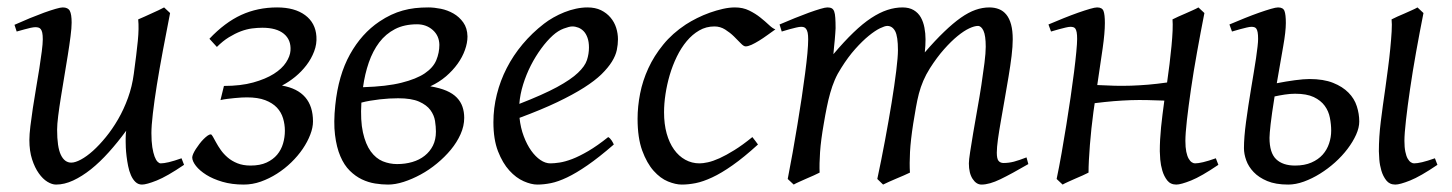

<svg xmlns="http://www.w3.org/2000/svg" viewBox="-20 -477 3910 517"><path d="M318.4 -94.7V-105Q318.4 -108.4 318.6 -110.8Q318.8 -113.3 318.8 -116.2L319.8 -125Q296.9 -93.8 272.9 -67.1Q249 -40.5 224.9 -21.2Q200.7 -2 177 9Q153.3 20 130.9 20Q120.1 20 107.7 12.5Q95.2 4.9 84.5 -10.3Q73.7 -25.4 66.4 -47.9Q59.1 -70.3 59.1 -100.1Q59.1 -114.7 61.8 -137.2Q64.5 -159.7 68.4 -185.5Q72.3 -211.4 77.1 -239.3Q82 -267.1 85.9 -292.5Q89.8 -317.9 92.5 -338.6Q95.2 -359.4 95.2 -371.1Q95.2 -382.3 93.8 -388.9Q92.3 -395.5 89.6 -398.7Q86.9 -401.9 83.3 -402.8Q79.6 -403.8 75.2 -403.8Q70.8 -403.8 62.5 -402.1Q54.2 -400.4 45.9 -397.9Q36.1 -395.5 24.9 -392.1L19 -410.2Q39.6 -419.4 60.3 -428Q81.1 -436.5 98.6 -442.9Q116.2 -449.2 129.6 -453.1Q143.1 -457 148.9 -457Q163.1 -457 168 -447.8Q172.9 -438.5 172.9 -416Q172.9 -401.9 169.9 -378.9Q167 -356 162.6 -328.6Q158.2 -301.3 153.3 -272Q148.4 -242.7 144 -215.3Q139.6 -188 136.7 -165Q133.8 -142.1 133.8 -127.9Q133.8 -81.1 143.8 -60.1Q153.8 -39.1 171.9 -39.1Q182.6 -39.1 198 -47.4Q213.4 -55.7 230.5 -71Q247.6 -86.4 265.1 -107.9Q282.7 -129.4 298.1 -156Q313.5 -182.6 324.7 -213.6Q335.9 -244.6 340.3 -278.3Q347.7 -332.5 351.1 -366.9Q354.5 -401.4 352.1 -424.8Q359.4 -427.7 368.9 -432.1Q378.4 -436.5 388.2 -440.9Q397.9 -445.3 407 -449.5Q416 -453.6 421.9 -457L438 -441.9Q427.7 -390.1 418.5 -340.3Q409.2 -290.5 402.3 -247.8Q395.5 -205.1 391.6 -171.4Q387.7 -137.7 387.7 -118.7Q387.7 -96.2 390.1 -80.8Q392.6 -65.4 396.2 -55.7Q399.9 -45.9 404.3 -41.5Q408.7 -37.1 412.6 -37.1Q420.9 -37.1 434.6 -40.3Q448.2 -43.5 468.8 -50.8L475.6 -33.2Q429.7 -2 402.1 9Q374.5 20 362.3 20Q352.1 20 344.7 12.9Q337.4 5.9 332.5 -5.4Q327.6 -16.6 325 -30Q322.3 -43.5 320.8 -56.2Q319.3 -68.8 318.8 -79.3Q318.4 -89.8 318.4 -94.7Z M822.8 -149.9Q822.8 -133.3 815.4 -114.3Q808.1 -95.2 795.2 -76.2Q782.2 -57.1 764.4 -39.8Q746.6 -22.5 725.8 -9.3Q705.1 3.9 682.4 12Q659.7 20 636.2 20Q604.5 20 578.9 12.5Q553.2 4.9 535.4 -6.3Q517.6 -17.6 507.8 -30Q498 -42.5 497.6 -52.7Q497.6 -56.6 500.2 -62.7Q502.9 -68.8 507.3 -75.7Q511.7 -82.5 517.1 -89.6Q522.5 -96.7 528.1 -102.3Q533.7 -107.9 538.8 -111.6Q543.9 -115.2 547.4 -115.2Q549.8 -115.2 553.2 -109.1Q556.6 -103 561.8 -93.5Q566.9 -84 574.5 -73.2Q582 -62.5 593 -53Q604 -43.5 619.1 -37.4Q634.3 -31.2 654.8 -31.2Q680.2 -31.2 697.8 -39.3Q715.3 -47.4 726.3 -60.5Q737.3 -73.7 742.2 -90.6Q747.1 -107.4 747.1 -125Q747.1 -142.1 742.2 -158.4Q737.3 -174.8 725.6 -187.3Q713.9 -199.7 694.1 -207.3Q674.3 -214.8 645 -214.8Q639.2 -214.8 630.4 -214.4Q621.6 -213.9 611.6 -212.9Q601.6 -211.9 591.8 -210.7Q582 -209.5 573.7 -207.5L583 -245.6Q628.4 -245.6 661.9 -254.9Q695.3 -264.2 717.3 -278.1Q739.3 -292 750.2 -308.8Q761.2 -325.7 762.2 -340.8Q764.2 -369.6 744.4 -386Q724.6 -402.3 686.5 -402.3Q673.3 -402.3 658.4 -400.4Q643.6 -398.4 628.2 -392.6Q612.8 -386.7 596.4 -376.7Q580.1 -366.7 564 -350.6L543.9 -372.6Q585.4 -416.5 629.6 -436.8Q673.8 -457 726.1 -457Q773.4 -457 801.5 -436.3Q829.6 -415.5 832 -378.9Q833.5 -358.4 825.9 -338.6Q818.4 -318.8 805.2 -301.5Q792 -284.2 774.7 -270Q757.3 -255.9 739.3 -246.6Q822.8 -231.9 822.8 -149.9Z M1103 -411.6Q1068.8 -411.6 1043.7 -398.7Q1018.6 -385.7 1001.2 -362.8Q983.9 -339.8 973.1 -308.8Q962.4 -277.8 957.5 -242.2Q1021 -244.1 1061 -254.2Q1101.1 -264.2 1123.8 -279.5Q1146.5 -294.9 1154.8 -314.9Q1163.1 -335 1163.1 -356.4Q1162.6 -380.9 1145.3 -396.2Q1127.9 -411.6 1103 -411.6ZM1049.3 -35.2Q1071.3 -35.2 1090.3 -40.8Q1109.4 -46.4 1123.5 -57.6Q1137.7 -68.8 1145.8 -85Q1153.8 -101.1 1153.8 -122.6Q1153.8 -135.7 1151.4 -151.4Q1148.9 -167 1138.9 -180.7Q1128.9 -194.3 1108.4 -203.4Q1087.9 -212.4 1052.2 -212.4Q1041 -212.4 1028.3 -211.7Q1015.6 -210.9 1002.7 -209.5Q989.7 -208 976.8 -205.8Q963.9 -203.6 953.1 -200.7Q950.2 -152.3 957.3 -120.4Q964.4 -88.4 978.3 -69.3Q992.2 -50.3 1010.7 -42.7Q1029.3 -35.2 1049.3 -35.2ZM1133.3 -457Q1148.9 -457 1167 -453.4Q1185.1 -449.7 1200.9 -440.7Q1216.8 -431.6 1227.5 -416.5Q1238.3 -401.4 1238.8 -378.9Q1238.8 -361.3 1231.9 -342.3Q1225.1 -323.2 1212.2 -305.2Q1199.2 -287.1 1180.7 -271.2Q1162.1 -255.4 1138.7 -244.6Q1164.6 -240.2 1182.1 -232.7Q1199.7 -225.1 1210.2 -214.1Q1220.7 -203.1 1225.3 -189.5Q1230 -175.8 1230 -159.7Q1230 -137.7 1220.2 -115.7Q1210.4 -93.8 1194.1 -74Q1177.7 -54.2 1156.7 -36.9Q1135.7 -19.5 1112.8 -7.1Q1089.8 5.4 1067.1 12.7Q1044.4 20 1024.9 20Q1008.3 20 990 17.1Q971.7 14.2 954.3 5.9Q937 -2.4 921.9 -17.3Q906.7 -32.2 896.5 -56.2Q886.2 -80.1 882.1 -113.8Q877.9 -147.5 882.8 -193.8Q891.1 -274.4 922.4 -330.6Q953.6 -386.7 1001.5 -418.9Q1017.6 -429.7 1033.2 -437Q1048.8 -444.3 1064.7 -448.7Q1080.6 -453.1 1097.4 -455.1Q1114.3 -457 1133.3 -457Z M1468.8 -381.8Q1452.6 -367.2 1437.3 -346.2Q1421.9 -325.2 1409.4 -300.8Q1397 -276.4 1388.7 -249.8Q1380.4 -223.1 1378.4 -197.3Q1442.4 -222.2 1479.7 -242.4Q1517.1 -262.7 1536.1 -280.8Q1555.2 -298.8 1560.5 -315.4Q1565.9 -332 1565.9 -349.1Q1565.9 -364.3 1562 -375.2Q1558.1 -386.2 1551.8 -392.8Q1545.4 -399.4 1537.4 -402.6Q1529.3 -405.8 1521 -405.8Q1513.2 -405.8 1498 -400.1Q1482.9 -394.5 1468.8 -381.8ZM1644 -371.1Q1644 -357.4 1640.9 -342.3Q1637.7 -327.1 1627.7 -311Q1617.7 -294.9 1599.9 -277.3Q1582 -259.8 1552.5 -241Q1522.9 -222.2 1480.5 -201.9Q1438 -181.6 1378.9 -159.7Q1381.8 -132.3 1390.4 -109.9Q1398.9 -87.4 1410.4 -71.3Q1421.9 -55.2 1435.3 -46.1Q1448.7 -37.1 1461.9 -37.1Q1472.2 -37.1 1486.8 -39.3Q1501.5 -41.5 1520.8 -48.8Q1540 -56.2 1564.2 -70.3Q1588.4 -84.5 1617.7 -107.9Q1623 -105 1627.2 -98.4Q1631.3 -91.8 1632.8 -87.9Q1592.8 -53.2 1562 -32Q1531.2 -10.7 1507.1 0.7Q1482.9 12.2 1463.6 16.1Q1444.3 20 1426.8 20Q1410.6 20 1390.1 11Q1369.6 2 1351.6 -17.8Q1333.5 -37.6 1321 -69.6Q1308.6 -101.6 1308.6 -147.9Q1308.6 -186 1317.9 -222.9Q1327.1 -259.8 1344.5 -293.7Q1361.8 -327.6 1387.2 -357.9Q1412.6 -388.2 1444.8 -413.1Q1456.1 -421.9 1470.2 -429.9Q1484.4 -438 1499.8 -444.1Q1515.1 -450.2 1531 -453.6Q1546.9 -457 1562 -457Q1583 -457 1598.4 -449.5Q1613.8 -441.9 1624 -429.7Q1634.3 -417.5 1639.2 -402.1Q1644 -386.7 1644 -371.1Z M2067.9 -397.9Q2057.6 -390.6 2046.1 -382.3Q2034.7 -374 2023.9 -367.4Q2013.2 -360.8 2003.7 -356.4Q1994.1 -352.1 1987.8 -352.1Q1982.4 -352.1 1974.6 -360.4Q1966.8 -368.7 1956.3 -378.9Q1945.8 -389.2 1932.6 -397.5Q1919.4 -405.8 1903.8 -405.8Q1881.3 -405.8 1862.8 -395Q1844.2 -384.3 1829.1 -366.2Q1814 -348.1 1802.5 -324.5Q1791 -300.8 1783.4 -275.1Q1775.9 -249.5 1772 -223.6Q1768.1 -197.8 1768.1 -174.8Q1768.1 -143.1 1775.1 -117.7Q1782.2 -92.3 1794.9 -74.5Q1807.6 -56.6 1825.2 -46.9Q1842.8 -37.1 1863.8 -37.1Q1872.6 -37.1 1886.2 -40Q1899.9 -43 1917.7 -51Q1935.5 -59.1 1957.5 -72.8Q1979.5 -86.4 2005.9 -107.9Q2009.8 -102.5 2014.2 -97.2Q2018.6 -91.8 2021 -87.9Q1982.9 -53.2 1952.6 -32Q1922.4 -10.7 1897.7 0.7Q1873 12.2 1853.3 16.1Q1833.5 20 1815.9 20Q1799.3 20 1778.8 11.7Q1758.3 3.4 1740 -17.1Q1721.7 -37.6 1709.2 -71.8Q1696.8 -106 1696.8 -157.2Q1696.8 -189.9 1703.6 -224.9Q1710.4 -259.8 1725.8 -293.2Q1741.2 -326.7 1765.9 -356.9Q1790.5 -387.2 1826.7 -411.1Q1840.3 -419.9 1856.9 -428.2Q1873.5 -436.5 1891.4 -442.9Q1909.2 -449.2 1926.5 -453.1Q1943.8 -457 1959 -457Q1980.5 -457 1997.3 -448.7Q2014.2 -440.4 2027.3 -429.9Q2040.5 -419.4 2050.5 -409.9Q2060.5 -400.4 2067.9 -397.9Z M2749 -35.2Q2703.6 -8.8 2673.8 5.6Q2644 20 2623 20Q2608.9 20 2598.9 4.6Q2588.9 -10.7 2588.9 -37.1Q2588.9 -45.9 2592.3 -67.9Q2595.7 -89.8 2600.6 -119.4Q2605.5 -148.9 2611.6 -182.6Q2617.7 -216.3 2622.6 -248.3Q2627.4 -280.3 2630.9 -307.6Q2634.3 -335 2634.3 -351.1Q2634.3 -381.3 2628.2 -394.3Q2622.1 -407.2 2613.3 -407.2Q2604 -407.2 2589.8 -400.6Q2575.7 -394 2558.6 -380.1Q2541.5 -366.2 2522.2 -344.5Q2502.9 -322.8 2483.9 -293Q2473.1 -275.9 2466.1 -259.3Q2459 -242.7 2454.3 -224.9Q2449.7 -207 2446.3 -187.3Q2442.9 -167.5 2439 -144Q2432.1 -99.6 2430.4 -67.9Q2428.7 -36.1 2430.2 -12.2Q2423.3 -8.8 2413.6 -4.6Q2403.8 -0.5 2393.6 3.9Q2383.3 8.3 2373.8 12.5Q2364.3 16.6 2357.9 20L2342.3 4.9Q2353 -44.9 2363 -98.6Q2373 -152.3 2380.9 -200.4Q2388.7 -248.5 2393.3 -286.1Q2397.9 -323.7 2397.9 -341.8Q2397.9 -378.9 2390.4 -393.1Q2382.8 -407.2 2369.1 -407.2Q2362.8 -407.2 2349.6 -400.9Q2336.4 -394.5 2319.3 -380.6Q2302.2 -366.7 2283 -345.2Q2263.7 -323.7 2245.1 -293.9Q2234.9 -278.3 2227.8 -261.7Q2220.7 -245.1 2215.6 -226.8Q2210.4 -208.5 2206.3 -188Q2202.1 -167.5 2198.2 -144Q2190.4 -99.6 2188.2 -67.6Q2186 -35.6 2187 -12.2Q2180.7 -8.8 2171.1 -4.6Q2161.6 -0.5 2151.6 3.9Q2141.6 8.3 2132.3 12.5Q2123 16.6 2117.2 20L2101.1 4.9Q2107.9 -29.3 2114.5 -66.7Q2121.1 -104 2127.2 -141.1Q2133.3 -178.2 2138.7 -213.6Q2144 -249 2147.9 -279.3Q2151.9 -309.6 2154.1 -333.3Q2156.2 -356.9 2156.2 -371.1Q2156.2 -382.3 2154.8 -388.9Q2153.3 -395.5 2150.6 -399.2Q2147.9 -402.8 2144.5 -403.8Q2141.1 -404.8 2137.2 -404.8Q2132.3 -404.8 2123.8 -402.8Q2115.2 -400.9 2106.4 -398.4Q2096.2 -395.5 2085 -392.1L2079.1 -411.1Q2099.6 -419.9 2120.1 -428.2Q2140.6 -436.5 2158.2 -442.9Q2175.8 -449.2 2189 -453.1Q2202.1 -457 2208 -457Q2215.3 -457 2219.7 -454.6Q2224.1 -452.1 2226.3 -446Q2228.5 -439.9 2229.2 -429Q2230 -418 2230 -400.9Q2230 -395.5 2229.2 -387.5Q2228.5 -379.4 2227.8 -369.9Q2227.1 -360.4 2225.8 -350.1Q2224.6 -339.8 2224.1 -331.1Q2252.9 -365.2 2278.1 -389.4Q2303.2 -413.6 2325.9 -428.5Q2348.6 -443.4 2369.4 -450.2Q2390.1 -457 2410.2 -457Q2428.2 -457 2440.4 -449.7Q2452.6 -442.4 2459.5 -430.2Q2466.3 -418 2469.2 -402.6Q2472.2 -387.2 2472.2 -371.1Q2472.2 -361.8 2471.7 -354.2Q2471.2 -346.7 2470.2 -335.9Q2498.5 -368.7 2522.5 -391.6Q2546.4 -414.6 2567.1 -429.2Q2587.9 -443.8 2606.7 -450.4Q2625.5 -457 2644 -457Q2658.2 -457 2669.9 -452.4Q2681.6 -447.8 2689.9 -437.5Q2698.2 -427.2 2702.6 -410.9Q2707 -394.5 2707 -371.1Q2707 -352.5 2703.9 -326.4Q2700.7 -300.3 2695.8 -271Q2690.9 -241.7 2685.5 -210.9Q2680.2 -180.2 2675.3 -152.6Q2670.4 -125 2667.2 -102.3Q2664.1 -79.6 2664.1 -65.9Q2664.1 -49.3 2668.9 -43.7Q2673.8 -38.1 2682.1 -38.1Q2696.3 -38.1 2710.2 -41.7Q2724.1 -45.4 2744.1 -53.2Z M3103 -69.8Q3103 -100.6 3106.4 -134.3Q3109.9 -168 3115.2 -206.1Q3091.3 -207 3069.3 -207.5Q3047.4 -208 3024.9 -207.3Q3002.4 -206.5 2978.8 -204.6Q2955.1 -202.6 2927.7 -199.2Q2926.8 -193.4 2926 -187.5Q2925.3 -181.6 2924.3 -175.8Q2921.4 -153.8 2918.9 -131.1Q2916.5 -108.4 2914.8 -86.9Q2913.1 -65.4 2912.1 -46.1Q2911.1 -26.9 2911.1 -12.2Q2904.8 -8.8 2895.3 -4.6Q2885.7 -0.5 2875.7 3.9Q2865.7 8.3 2856.4 12.5Q2847.2 16.6 2841.3 20L2825.2 4.9Q2832 -27.3 2838.6 -64.9Q2845.2 -102.5 2851.3 -140.4Q2857.4 -178.2 2862.8 -215.1Q2868.2 -252 2872.1 -283Q2876 -314 2878.2 -337.4Q2880.4 -360.8 2880.4 -372.1Q2880.4 -383.3 2879.2 -389.9Q2877.9 -396.5 2875.7 -399.7Q2873.5 -402.8 2870.1 -403.8Q2866.7 -404.8 2862.3 -404.8Q2857.9 -404.8 2849.4 -402.8Q2840.8 -400.9 2832 -398.4Q2821.8 -395.5 2810.1 -392.1L2803.2 -411.1Q2823.7 -419.9 2844.5 -428.2Q2865.2 -436.5 2883.3 -442.9Q2901.4 -449.2 2914.8 -453.1Q2928.2 -457 2934.1 -457Q2947.8 -457 2951.4 -447.5Q2955.1 -438 2955.1 -415Q2955.1 -388.7 2949.2 -347.2Q2943.4 -305.7 2934.6 -248Q2959.5 -246.6 2981.7 -246.1Q3003.9 -245.6 3026.1 -246.3Q3048.3 -247.1 3071.8 -249Q3095.2 -251 3122.6 -254.9Q3126 -278.8 3129.2 -304.4Q3132.3 -330.1 3134.5 -353Q3136.7 -376 3137.5 -394.8Q3138.2 -413.6 3137.2 -424.8Q3143.6 -428.2 3153.1 -432.4Q3162.6 -436.5 3172.6 -440.9Q3182.6 -445.3 3191.9 -449.5Q3201.2 -453.6 3207 -457L3223.1 -441.9Q3212.9 -390.1 3203.4 -337.2Q3193.8 -284.2 3187 -237.3Q3180.2 -190.4 3176 -153.6Q3171.9 -116.7 3171.9 -97.7Q3171.9 -80.1 3174.3 -68.4Q3176.8 -56.6 3180.7 -49.8Q3184.6 -43 3189.2 -40Q3193.8 -37.1 3197.8 -37.1Q3206.1 -37.1 3219.7 -40.3Q3233.4 -43.5 3253.9 -50.8L3260.7 -33.2Q3214.8 -2 3187.3 9Q3159.7 20 3147.5 20Q3131.8 20 3123 8.8Q3114.3 -2.4 3109.9 -17.3Q3105.5 -32.2 3104.2 -47.4Q3103 -62.5 3103 -69.8Z M3467.3 -224.6Q3454.1 -224.6 3439.7 -222.4Q3425.3 -220.2 3412.1 -217.3Q3408.2 -192.4 3405.5 -174.1Q3402.8 -155.8 3401.4 -142.6Q3399.9 -129.4 3399.2 -120.6Q3398.4 -111.8 3398.4 -106Q3398.4 -65.4 3416.3 -48.3Q3434.1 -31.2 3467.3 -31.2Q3492.7 -31.2 3511.2 -39.3Q3529.8 -47.4 3541.5 -60.5Q3553.2 -73.7 3558.8 -90.6Q3564.5 -107.4 3564.5 -125Q3564.5 -142.1 3561 -159.9Q3557.6 -177.7 3547.1 -192.1Q3536.6 -206.5 3517.6 -215.6Q3498.5 -224.6 3467.3 -224.6ZM3692.9 -69.8Q3692.9 -107.9 3698 -149.2Q3703.1 -190.4 3710.4 -240.2Q3713.9 -265.6 3717.5 -293.2Q3721.2 -320.8 3723.6 -346.2Q3726.1 -371.6 3727.3 -392.3Q3728.5 -413.1 3727.1 -424.8Q3733.4 -428.2 3742.9 -432.4Q3752.4 -436.5 3762.5 -440.9Q3772.5 -445.3 3781.7 -449.5Q3791 -453.6 3796.9 -457L3813 -441.9Q3802.7 -390.1 3793.2 -337.2Q3783.7 -284.2 3776.9 -237.3Q3770 -190.4 3765.9 -153.6Q3761.7 -116.7 3761.7 -97.7Q3761.7 -80.1 3764.2 -68.4Q3766.6 -56.6 3770.5 -49.8Q3774.4 -43 3779.1 -40Q3783.7 -37.1 3787.6 -37.1Q3795.9 -37.1 3809.6 -40.3Q3823.2 -43.5 3843.8 -50.8L3850.6 -33.2Q3804.7 -2 3777.1 9Q3749.5 20 3737.3 20Q3721.7 20 3712.9 8.8Q3704.1 -2.4 3699.7 -17.3Q3695.3 -32.2 3694.1 -47.4Q3692.9 -62.5 3692.9 -69.8ZM3367.7 -372.1Q3367.7 -383.3 3366.5 -389.9Q3365.2 -396.5 3363 -399.7Q3360.8 -402.8 3357.4 -403.8Q3354 -404.8 3349.6 -404.8Q3345.2 -404.8 3336.7 -402.8Q3328.1 -400.9 3319.3 -398.4Q3309.1 -395.5 3297.4 -392.1L3290.5 -411.1Q3311 -419.9 3331.8 -428.2Q3352.5 -436.5 3370.6 -442.9Q3388.7 -449.2 3402.1 -453.1Q3415.5 -457 3421.4 -457Q3435.1 -457 3438.7 -447.5Q3442.4 -438 3442.4 -415Q3442.4 -392.1 3435.3 -352.3Q3428.2 -312.5 3418 -252.9Q3442.9 -257.8 3466.8 -261Q3490.7 -264.2 3505.9 -264.2Q3543.9 -264.2 3569.6 -253.9Q3595.2 -243.7 3611.1 -227.5Q3627 -211.4 3633.5 -190.9Q3640.1 -170.4 3640.1 -149.9Q3640.1 -133.3 3631.6 -114.3Q3623 -95.2 3608.6 -76.2Q3594.2 -57.1 3575 -39.8Q3555.7 -22.5 3534.4 -9.3Q3513.2 3.9 3491 12Q3468.8 20 3448.7 20Q3415 20 3392.3 10.5Q3369.6 1 3355.7 -13.7Q3341.8 -28.3 3335.7 -45.4Q3329.6 -62.5 3329.6 -78.1Q3329.6 -106.9 3335.2 -148.7Q3340.8 -190.4 3349.1 -240.2Q3352.5 -261.2 3356 -281.7Q3359.4 -302.2 3362.1 -320.1Q3364.7 -337.9 3366.2 -351.3Q3367.7 -364.7 3367.7 -372.1Z"/></svg>

Font: Gentium Plus
Style: Italic
Weight: 400
Italic angle: -8°
Designer: J. Victor Gaultney, Annie Olsen, Iska Routamaa
Foundry: SIL International
Version: Version 1.510